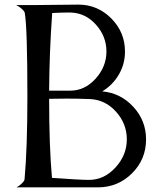

<svg xmlns="http://www.w3.org/2000/svg" viewBox="-20 -809 690 828"><path d="M86.9 -752.9Q85.4 -760.3 76.2 -768.8Q66.9 -777.3 58.6 -782.2L49.8 -787.1H123L317.9 -789.1Q400.9 -789.1 460 -729.5Q519 -669.9 519 -586.9Q519 -532.7 492.4 -487.3Q465.8 -441.9 420.9 -415Q500.5 -407.7 555.2 -348.1Q609.9 -288.6 609.9 -208Q609.9 -121.6 549.1 -61.3Q488.3 -1 401.9 -1H50.8Q54.7 -2.9 60.1 -6.3Q65.4 -9.8 75.2 -19Q85 -28.3 85.9 -36.1Q98.1 -168.9 98.1 -393.1Q98.1 -688 86.9 -752.9ZM526.9 -208Q526.9 -275.4 480.5 -327.1Q434.1 -378.9 368.2 -381.8Q314.5 -383.8 267.1 -383.8Q253.9 -383.8 228.5 -383.3Q203.1 -382.8 191.9 -382.8Q191.9 -177.7 204.1 -42Q323.7 -33.2 363.8 -33.2Q429.2 -33.2 478 -86.7Q526.9 -140.1 526.9 -208ZM287.1 -754.9H266.1Q245.1 -754.9 205.1 -752.9Q192.9 -584 191.9 -418H282.2Q345.7 -418 392.3 -469.7Q439 -521.5 439 -586.9Q439 -651.9 394.5 -701.9Q350.1 -752 287.1 -754.9Z"/></svg>

Font: Anticva
Style: Regular
Weight: 400
Version: Version 1.000